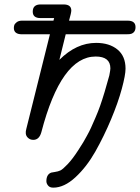

<svg xmlns="http://www.w3.org/2000/svg" viewBox="-20 -631 636 873"><path d="M43 -503.9Q43 -509.8 44.9 -516.4Q46.9 -522.9 55.9 -530Q64.9 -537.1 80.1 -537.1H223.1L226.1 -548.8H164.1Q128.9 -548.8 128.9 -578.1Q128.9 -611.3 166 -610.8H269Q304.2 -610.8 304.2 -583Q304.2 -573.2 293.9 -537.1H560.1Q596.2 -537.1 596.2 -507.8Q596.2 -483.9 576.2 -477.1Q571.3 -475.1 551.8 -475.1H278.8L250 -358.9Q327.1 -436 417 -436Q477.1 -436 513.9 -406Q550.8 -376 550.8 -318.8Q550.8 -290 533.9 -227.5Q517.1 -165 485.1 -88.6Q453.1 -12.2 413.6 57.9Q374 127.9 323 175Q272 222.2 222.2 222.2Q206.1 222.2 198.5 212.6Q190.9 203.1 190.9 192.9Q190.9 162.1 212.9 153.8Q214.8 152.8 229.5 150.9Q244.1 148.9 254.6 144Q265.1 139.2 287.6 115.5Q310.1 91.8 335.9 51.8Q335.9 50.8 345 37.4Q354 23.9 358.9 15.4Q363.8 6.8 375 -13.2Q386.2 -33.2 394 -50.5Q401.9 -67.9 413.8 -95.5Q425.8 -123 435.3 -149.9Q444.8 -176.8 455.8 -213.4Q466.8 -250 477.1 -288.1Q481.9 -313 481.9 -319.8Q481.9 -374 415 -374Q257.8 -374 168 -29.8Q158.2 5.4 130.9 4.9Q117.7 4.9 107.9 -3.7Q98.1 -12.2 97.2 -24.9Q96.2 -32.7 100.1 -46.9L207 -475.1H80.1Q43 -475.1 43 -503.9Z"/></svg>

Font: CMU Typewriter Text
Style: Italic
Weight: 500
Italic angle: -14.04°
Version: Version 0.7.0